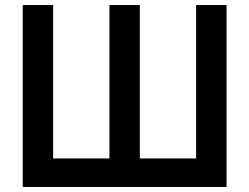

<svg xmlns="http://www.w3.org/2000/svg" viewBox="-20 -740 987 760"><path d="M70 0V-720H190.3V-112.8H413.2V-720H533.5V-112.8H756.3V-720H876.7V0Z"/></svg>

Font: Manrope ExtraLight
Style: Regular
Weight: 200
Designer: Mikhail Sharanda
Foundry: Mikhail Sharanda
Version: Version 4.505